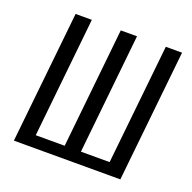

<svg xmlns="http://www.w3.org/2000/svg" viewBox="-107 -685 793 792"><g transform="rotate(20 289.5 -289.0)"><path d="M33.7 0 94.2 -578.1H165.5L110.8 -51.8H237.8L292.5 -578.1H363.8L309.1 -51.8H435.1L490.2 -578.1H561.5L501 0Z"/></g></svg>

Font: Oswald
Style: Light
Weight: 300
Designer: Vernon Adams
Foundry: Vernon Adams
Version: 3.0; ttfautohint (v0.95.6-bc232) -l 8 -r 50 -G 200 -x 0 -w "